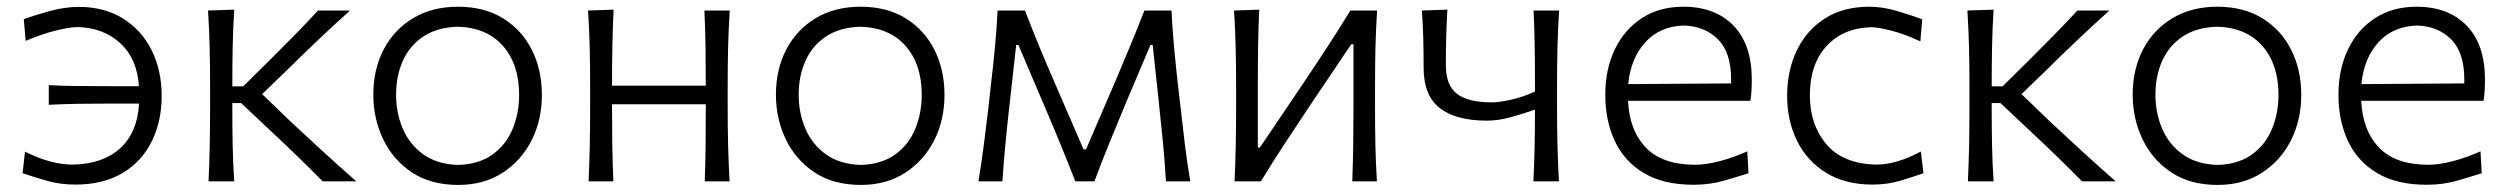

<svg xmlns="http://www.w3.org/2000/svg" viewBox="-20 -526 7278 557"><path d="M198.5 9.5Q154 9.5 113.8 -2.2Q73.5 -14 45.5 -23.5L52.5 -86Q127.5 -48.5 191 -48.5Q278 -50 328.2 -95.5Q378.5 -141 383.5 -225.5H298Q243 -225.5 202.5 -224.8Q162 -224 121.5 -222V-279Q159.5 -277 200.2 -276.5Q241 -276 298 -276H383Q378 -355 329.5 -400.2Q281 -445.5 205 -447.5Q184.5 -447.5 144.5 -438Q104.5 -428.5 54.5 -407.5L49 -470.5Q79.5 -481.5 123.8 -493.8Q168 -506 208.5 -506Q283 -506 337 -472.2Q391 -438.5 420 -380.2Q449 -322 449 -248Q449 -174 420.2 -115.8Q391.5 -57.5 335.5 -24Q279.5 9.5 198.5 9.5Z M585 0Q587.5 -55.5 588.5 -107Q589.5 -158.5 589.5 -219.5V-271.5Q589.5 -334.5 588.2 -387.2Q587 -440 583.5 -495.5L659.5 -498Q656 -442.5 655 -389.2Q654 -336 654 -276.5V-275.5H685.5L763.5 -352.5Q799 -388 834.5 -424Q870 -460 902.5 -495.5H995.5Q947 -452 901.5 -408.8Q856 -365.5 812.5 -322.5L740.5 -253L823.5 -173Q869.5 -130 917 -86.5Q964.5 -43 1013.5 0H916Q882 -34.5 846 -69.5Q810 -104.5 773 -139L679.5 -227H654V-211Q654 -153.5 655 -103.8Q656 -54 659.5 0Z M1309.5 10.5Q1229.5 10.5 1174.8 -26Q1120 -62.5 1091.5 -122.2Q1063 -182 1063 -251Q1063 -325 1093.2 -382.8Q1123.5 -440.5 1178.8 -473.5Q1234 -506.5 1308.5 -506.5Q1385 -506.5 1439.5 -472.8Q1494 -439 1523 -381.2Q1552 -323.5 1552 -251Q1552 -177.5 1522 -118.5Q1492 -59.5 1437.5 -24.5Q1383 10.5 1309.5 10.5ZM1309 -47.5Q1370 -49.5 1409.2 -78Q1448.5 -106.5 1467.2 -152.2Q1486 -198 1486 -251Q1486 -338.5 1439.8 -392Q1393.5 -445.5 1309 -448.5Q1249.5 -447 1209.2 -420.8Q1169 -394.5 1149 -350.2Q1129 -306 1129 -251Q1129 -198.5 1148.5 -152.8Q1168 -107 1208 -78.2Q1248 -49.5 1309 -47.5Z M1687.5 0Q1690 -55.5 1691 -107Q1692 -158.5 1692 -219.5V-269.5Q1692 -334 1690.8 -387Q1689.5 -440 1686 -495.5L1760 -498Q1757.5 -444 1756.5 -392Q1755.5 -340 1755.5 -277.5H2027.5Q2027.5 -339 2026.8 -390.2Q2026 -441.5 2023.5 -495.5H2097Q2093.5 -440 2092.2 -387Q2091 -334 2091 -269.5V-219.5Q2091 -158.5 2092.2 -107Q2093.5 -55.5 2096.5 0H2024.5Q2026.5 -55.5 2027 -107Q2027.5 -158.5 2027.5 -219.5V-223.5H1755.5V-219.5Q1755.5 -158.5 1756.2 -107Q1757 -55.5 1759.5 0Z M2477.5 10.5Q2397.5 10.5 2342.8 -26Q2288 -62.5 2259.5 -122.2Q2231 -182 2231 -251Q2231 -325 2261.2 -382.8Q2291.5 -440.5 2346.8 -473.5Q2402 -506.5 2476.5 -506.5Q2553 -506.5 2607.5 -472.8Q2662 -439 2691 -381.2Q2720 -323.5 2720 -251Q2720 -177.5 2690 -118.5Q2660 -59.5 2605.5 -24.5Q2551 10.5 2477.5 10.5ZM2477 -47.5Q2538 -49.5 2577.2 -78Q2616.5 -106.5 2635.2 -152.2Q2654 -198 2654 -251Q2654 -338.5 2607.8 -392Q2561.5 -445.5 2477 -448.5Q2417.5 -447 2377.2 -420.8Q2337 -394.5 2317 -350.2Q2297 -306 2297 -251Q2297 -198.5 2316.5 -152.8Q2336 -107 2376 -78.2Q2416 -49.5 2477 -47.5Z M2818.5 0Q2827.5 -54.5 2834.2 -106.5Q2841 -158.5 2847 -210L2854.5 -278.5Q2861 -332.5 2866.2 -387Q2871.5 -441.5 2874 -495.5H2953.5Q2973 -444.5 2994.2 -393Q3015.5 -341.5 3037.5 -291L3123.5 -92.5H3130.5L3216 -291Q3238 -342.5 3259 -393.5Q3280 -444.5 3300 -495.5H3378.5Q3381 -442.5 3386.2 -386.8Q3391.5 -331 3397.5 -277.5L3405.5 -209.5Q3411 -159 3417.5 -106.2Q3424 -53.5 3433 0H3362.5Q3359 -59.5 3353 -120.8Q3347 -182 3340.5 -241.5L3324 -395.5H3317.5L3248 -231.5Q3224 -173.5 3200.2 -115.8Q3176.5 -58 3155 0H3099.5Q3077 -58 3053.2 -115.5Q3029.5 -173 3005 -230L2934.5 -395.5H2928L2911 -243Q2904 -182 2898 -121.2Q2892 -60.5 2888 0Z M3561.5 0Q3564 -55.5 3565 -107Q3566 -158.5 3566 -219.5V-269.5Q3566 -334 3564.8 -387Q3563.5 -440 3560 -495.5L3633 -498Q3630.5 -443.5 3629.8 -391.2Q3629 -339 3629 -275.5V-98H3635L3752.5 -272Q3790 -327.5 3826.8 -383.8Q3863.5 -440 3897.5 -495.5H3975Q3971.5 -440 3970.2 -387Q3969 -334 3969 -269.5V-219.5Q3969 -158.5 3970 -107Q3971 -55.5 3974.5 0H3903Q3905 -55 3905.8 -106.2Q3906.5 -157.5 3906.5 -218V-397.5H3900L3784 -225.5Q3746 -168.5 3709 -112.2Q3672 -56 3638 0Z M4428.5 0Q4431 -52.5 4432 -101.8Q4433 -151 4433 -208Q4402 -197 4364.8 -186.5Q4327.5 -176 4293.5 -176Q4203.5 -176 4156.8 -212.5Q4110 -249 4110 -329Q4110 -373.5 4109 -413.8Q4108 -454 4105 -495.5L4179 -498Q4176.5 -458.5 4175.5 -418.8Q4174.5 -379 4174.5 -337Q4174.5 -278.5 4206.8 -253.8Q4239 -229 4308.5 -229Q4329 -229 4363.8 -236.8Q4398.5 -244.5 4433 -260.5V-280.5Q4433 -342 4432.2 -392Q4431.5 -442 4429 -495.5H4503Q4499.5 -440 4498.2 -387Q4497 -334 4497 -269.5V-219.5Q4497 -158.5 4498.2 -107Q4499.5 -55.5 4502.5 0Z M4893 10Q4806 10 4749.2 -23.8Q4692.5 -57.5 4664.8 -116.5Q4637 -175.5 4637 -251Q4637 -325.5 4664.8 -383Q4692.5 -440.5 4743.2 -473.5Q4794 -506.5 4863.5 -506.5Q4955.5 -506.5 5008.8 -451.8Q5062 -397 5062 -295.5Q5062 -259.5 5058 -233.5H4703Q4707 -147.5 4754.8 -97.8Q4802.5 -48 4898 -48Q4929 -48 4969 -58.5Q5009 -69 5049 -87L5052.5 -23.5Q5023 -14 4981.8 -2Q4940.5 10 4893 10ZM4864.5 -452Q4794.5 -449.5 4752.5 -402.8Q4710.5 -356 4703.5 -282L5002 -284Q5002 -287 5002 -290Q5002 -293 5002 -296Q5002 -373.5 4964 -411.8Q4926 -450 4864.5 -452Z M5412.5 9.5Q5333.5 9.5 5278 -24.5Q5222.5 -58.5 5193.5 -117Q5164.5 -175.5 5164.5 -248Q5164.5 -321.5 5192.8 -380Q5221 -438.5 5274.2 -472.5Q5327.5 -506.5 5403 -506.5Q5442 -506.5 5484.5 -493.8Q5527 -481 5556.5 -470L5551 -406Q5503.5 -428 5465.5 -437.5Q5427.5 -447 5408.5 -447Q5327.5 -445 5279 -392.5Q5230.5 -340 5230.5 -249.5Q5230.5 -164 5278.8 -107.2Q5327 -50.5 5423.5 -48.5Q5482 -48.5 5552.5 -86.5L5560 -23.5Q5533 -14 5494.5 -2.2Q5456 9.5 5412.5 9.5Z M5689 0Q5691.5 -55.5 5692.5 -107Q5693.5 -158.5 5693.5 -219.5V-271.5Q5693.5 -334.5 5692.2 -387.2Q5691 -440 5687.5 -495.5L5763.5 -498Q5760 -442.5 5759 -389.2Q5758 -336 5758 -276.5V-275.5H5789.5L5867.5 -352.5Q5903 -388 5938.5 -424Q5974 -460 6006.5 -495.5H6099.5Q6051 -452 6005.5 -408.8Q5960 -365.5 5916.5 -322.5L5844.5 -253L5927.5 -173Q5973.5 -130 6021 -86.5Q6068.5 -43 6117.5 0H6020Q5986 -34.5 5950 -69.5Q5914 -104.5 5877 -139L5783.5 -227H5758V-211Q5758 -153.5 5759 -103.8Q5760 -54 5763.5 0Z M6413.5 10.5Q6333.5 10.5 6278.8 -26Q6224 -62.5 6195.5 -122.2Q6167 -182 6167 -251Q6167 -325 6197.2 -382.8Q6227.5 -440.5 6282.8 -473.5Q6338 -506.5 6412.5 -506.5Q6489 -506.5 6543.5 -472.8Q6598 -439 6627 -381.2Q6656 -323.5 6656 -251Q6656 -177.5 6626 -118.5Q6596 -59.5 6541.5 -24.5Q6487 10.5 6413.5 10.5ZM6413 -47.5Q6474 -49.5 6513.2 -78Q6552.5 -106.5 6571.2 -152.2Q6590 -198 6590 -251Q6590 -338.5 6543.8 -392Q6497.5 -445.5 6413 -448.5Q6353.5 -447 6313.2 -420.8Q6273 -394.5 6253 -350.2Q6233 -306 6233 -251Q6233 -198.5 6252.5 -152.8Q6272 -107 6312 -78.2Q6352 -49.5 6413 -47.5Z M7020 10Q6933 10 6876.2 -23.8Q6819.5 -57.5 6791.8 -116.5Q6764 -175.5 6764 -251Q6764 -325.5 6791.8 -383Q6819.5 -440.5 6870.2 -473.5Q6921 -506.5 6990.5 -506.5Q7082.5 -506.5 7135.8 -451.8Q7189 -397 7189 -295.5Q7189 -259.5 7185 -233.5H6830Q6834 -147.5 6881.8 -97.8Q6929.5 -48 7025 -48Q7056 -48 7096 -58.5Q7136 -69 7176 -87L7179.5 -23.5Q7150 -14 7108.8 -2Q7067.5 10 7020 10ZM6991.5 -452Q6921.5 -449.5 6879.5 -402.8Q6837.5 -356 6830.5 -282L7129 -284Q7129 -287 7129 -290Q7129 -293 7129 -296Q7129 -373.5 7091 -411.8Q7053 -450 6991.5 -452Z"/></svg>

Font: Commissioner Flair Light
Style: Regular
Weight: 300
Designer: Kostas Bartsokas
Foundry: Kostas Bartsokas
Version: Version 1.000; ttfautohint (v1.8.3)